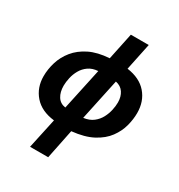

<svg xmlns="http://www.w3.org/2000/svg" viewBox="-226 -911 1215 1302"><g transform="rotate(30 381.5 -260.0)"><path d="M204 240 255 4Q152 -8 98 -70Q44 -132 44 -221Q44 -275 61 -331Q78 -387 116.5 -434.5Q155 -482 217.5 -513Q280 -544 372 -550L416 -760H556L512 -549Q613 -535 666 -473.5Q719 -412 719 -321Q719 -272 705 -219Q691 -166 655.5 -117.5Q620 -69 556 -35Q492 -1 393 9L346 240ZM278 -110 348 -436Q304 -433 274 -412Q244 -391 226.5 -360Q209 -329 201.5 -295Q194 -261 194 -233Q194 -183 215 -149.5Q236 -116 278 -110ZM418 -110Q464 -116 493.5 -139Q523 -162 539.5 -193.5Q556 -225 563 -258Q570 -291 570 -318Q570 -363 549 -394.5Q528 -426 487 -434Z"/></g></svg>

Font: BC Sans
Style: Bold Italic
Weight: 700
Italic angle: -12°
Designer: Monotype Design Team
Province of B.C.
Foundry: Monotype Imaging Inc.
Version: Version 2.000;GOOG;noto-source:20170915:90ef993387c0